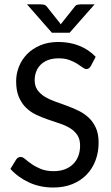

<svg xmlns="http://www.w3.org/2000/svg" viewBox="-20 -838 499 865"><path d="M26.9 0ZM389.2 -540.5Q381.8 -526.9 369.1 -526.9Q361.8 -526.9 351.8 -534.4Q341.8 -542 327.4 -551Q313 -560.1 292.7 -567.6Q272.5 -575.2 244.1 -575.2Q217.3 -575.2 197 -567.6Q176.8 -560.1 163.3 -546.6Q149.9 -533.2 143.1 -515.4Q136.2 -497.6 136.2 -477.1Q136.2 -450.2 148.7 -432.6Q161.1 -415 181.4 -402.6Q201.7 -390.1 227.5 -380.9Q253.4 -371.6 280.3 -361.8Q307.1 -352.1 333 -339.6Q358.9 -327.1 379.2 -308.3Q399.4 -289.6 411.9 -262.2Q424.3 -234.9 424.3 -195.3Q424.3 -152.8 410.6 -116Q397 -79.1 370.8 -51.8Q344.7 -24.4 306.6 -8.8Q268.6 6.8 219.7 6.8Q160.6 6.8 111.1 -15.9Q61.5 -38.6 26.9 -77.1L52.7 -119.1Q56.2 -124.5 61.3 -127.7Q66.4 -130.9 73.2 -130.9Q82.5 -130.9 94 -120.8Q105.5 -110.8 122.6 -98.9Q139.6 -86.9 163.8 -76.9Q188 -66.9 221.7 -66.9Q250 -66.9 272 -75.2Q293.9 -83.5 309.3 -98.6Q324.7 -113.8 332.8 -135Q340.8 -156.2 340.8 -182.1Q340.8 -210.9 328.4 -229.5Q315.9 -248 295.7 -260.5Q275.4 -272.9 249.5 -281.5Q223.6 -290 196.8 -299.3Q169.9 -308.6 144 -320.6Q118.2 -332.5 97.9 -352.1Q77.6 -371.6 65.2 -400.4Q52.7 -429.2 52.7 -472.2Q52.7 -505.9 65.4 -537.8Q78.1 -569.8 102.3 -594.5Q126.5 -619.1 161.9 -634Q197.3 -648.9 243.2 -648.9Q294.4 -648.9 337.2 -631.8Q379.9 -614.7 411.1 -582ZM101.6 -818.4H164.1Q169.9 -818.4 177.7 -816.9Q185.5 -815.4 191.4 -807.6L248 -736.3L253.9 -728Q254.9 -730.5 256.3 -732.2Q257.8 -733.9 259.8 -736.3L315.9 -807.1Q321.8 -815.4 329.8 -816.9Q337.9 -818.4 343.3 -818.4H406.2L293.5 -690.4H213.9Z"/></svg>

Font: Carlito
Style: Regular
Weight: 400
Designer: Lukasz Dziedzic
Foundry: tyPoland Lukasz Dziedzic
Version: Version 1.103; Beta1; all basic design good, some composites